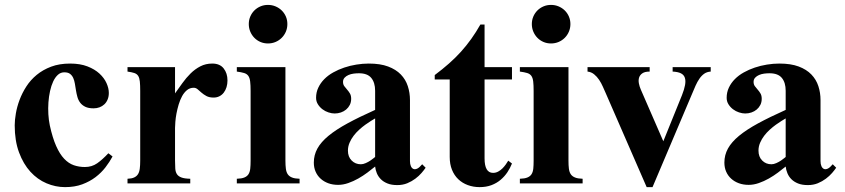

<svg xmlns="http://www.w3.org/2000/svg" viewBox="-20 -748 3447 783"><path d="M439 -109.9 421.9 -123Q397.9 -97.2 376.2 -82Q354.5 -66.9 326.2 -66.9Q302.2 -66.9 281 -74.2Q259.8 -81.5 241.7 -100.6Q223.6 -119.6 209 -152.6Q194.3 -185.5 183.1 -236.8Q178.7 -257.8 177.2 -282.2Q175.8 -306.6 177.5 -330.6Q179.2 -354.5 184.1 -376.7Q189 -398.9 197 -416Q205.1 -433.1 216.3 -443.1Q227.5 -453.1 242.2 -453.1Q257.3 -453.1 265.6 -446.8Q273.9 -440.4 278.6 -430.2Q283.2 -419.9 285.4 -406.7Q287.6 -393.6 289.8 -379.6Q292 -365.7 295.7 -352.5Q299.3 -339.4 307.1 -329.1Q314.9 -318.8 327.9 -312.5Q340.8 -306.2 361.8 -306.2Q374.5 -306.2 385.7 -310.3Q397 -314.5 405.5 -322.5Q414.1 -330.6 418.9 -342.3Q423.8 -354 423.8 -369.1Q423.8 -388.2 414.3 -409.2Q404.8 -430.2 385.5 -448Q366.2 -465.8 336.4 -477.3Q306.6 -488.8 266.1 -488.8Q222.2 -488.8 188.5 -476.1Q154.8 -463.4 129.6 -442.6Q104.5 -421.9 87.4 -395.3Q70.3 -368.7 59.8 -340.6Q49.3 -312.5 44.7 -285.4Q40 -258.3 40 -236.8Q40 -173.8 57.6 -126.5Q75.2 -79.1 104 -47.6Q132.8 -16.1 169.7 -0.5Q206.5 15.1 245.1 15.1Q284.7 15.1 315.4 3.7Q346.2 -7.8 369.6 -25.6Q393.1 -43.5 410.2 -65.7Q427.2 -87.9 439 -109.9Z M907.7 -419.9Q907.7 -449.2 892.1 -469Q876.5 -488.8 845.7 -488.8Q818.8 -488.8 797.1 -477.5Q775.4 -466.3 757.3 -448.5Q739.3 -430.7 723.9 -409.2Q708.5 -387.7 693.8 -367.2V-474.1H500V-456.1Q517.6 -453.6 527.8 -450.2Q538.1 -446.8 543.5 -438.5Q548.8 -430.2 550.3 -415.5Q551.8 -400.9 551.8 -377V-92.8Q551.8 -73.7 550 -60.1Q548.3 -46.4 542.7 -37.6Q537.1 -28.8 526.9 -24.2Q516.6 -19.5 500 -19V0H755.9V-19Q732.4 -19.5 720 -24.2Q707.5 -28.8 701.7 -37.6Q695.8 -46.4 694.8 -60.1Q693.8 -73.7 693.8 -92.8V-226.1Q693.8 -235.4 695.1 -251.2Q696.3 -267.1 699.7 -285.2Q703.1 -303.2 708.7 -322Q714.4 -340.8 722.7 -356Q731 -371.1 742.7 -380.6Q754.4 -390.1 770 -390.1Q778.8 -390.1 786.1 -383.8Q793.5 -377.4 801.8 -370.1Q810.1 -362.8 821.8 -356.4Q833.5 -350.1 851.1 -350.1Q864.3 -350.1 874.8 -355.5Q885.3 -360.8 892.6 -370.4Q899.9 -379.9 903.8 -392.6Q907.7 -405.3 907.7 -419.9Z M1151.9 -649.9Q1151.9 -666.5 1145.8 -680.7Q1139.6 -694.8 1128.9 -705.3Q1118.2 -715.8 1103.8 -721.9Q1089.4 -728 1072.8 -728Q1056.2 -728 1042 -721.9Q1027.8 -715.8 1017.3 -705.3Q1006.8 -694.8 1000.7 -680.7Q994.6 -666.5 994.6 -649.9Q994.6 -633.3 1000.7 -618.9Q1006.8 -604.5 1017.3 -593.8Q1027.8 -583 1042 -576.9Q1056.2 -570.8 1072.8 -570.8Q1089.4 -570.8 1103.8 -576.9Q1118.2 -583 1128.9 -593.8Q1139.6 -604.5 1145.8 -618.9Q1151.9 -633.3 1151.9 -649.9ZM1201.7 0V-19Q1182.1 -19.5 1170.7 -24.2Q1159.2 -28.8 1153.3 -37.6Q1147.5 -46.4 1145.8 -60.1Q1144 -73.7 1144 -92.8V-474.1H945.8V-456.1Q964.4 -453.6 975.6 -450.2Q986.8 -446.8 992.7 -438.5Q998.5 -430.2 1000.2 -415.5Q1002 -400.9 1002 -377V-92.8Q1002 -73.7 1000.5 -60.1Q999 -46.4 993.4 -37.6Q987.8 -28.8 976.6 -24.2Q965.3 -19.5 945.8 -19V0Z M1715.8 -64 1701.7 -78.1Q1690.4 -64.5 1681.4 -60.3Q1672.4 -56.2 1665.8 -59.1Q1659.2 -62 1655.5 -70.6Q1651.9 -79.1 1651.9 -90.8V-339.8Q1651.9 -369.6 1643.1 -396.7Q1634.3 -423.8 1614.5 -444.3Q1594.7 -464.8 1562.7 -476.8Q1530.8 -488.8 1483.9 -488.8Q1459 -488.8 1433.3 -484.6Q1407.7 -480.5 1383.8 -472.4Q1359.9 -464.4 1338.9 -452.6Q1317.9 -440.9 1302.5 -425.3Q1287.1 -409.7 1278.1 -390.6Q1269 -371.6 1269 -349.1Q1269 -334.5 1276.4 -322.8Q1283.7 -311 1294.9 -302.5Q1306.2 -293.9 1319.6 -289.6Q1333 -285.2 1344.7 -285.2Q1357.9 -285.2 1370.1 -289.3Q1382.3 -293.5 1391.6 -301.3Q1400.9 -309.1 1406.5 -320.1Q1412.1 -331.1 1412.1 -345.2Q1412.1 -358.4 1407 -366.9Q1401.9 -375.5 1395.5 -382.6Q1389.2 -389.6 1384 -396.7Q1378.9 -403.8 1378.9 -414.1Q1378.9 -424.3 1385.3 -431.2Q1391.6 -438 1401.1 -442.1Q1410.6 -446.3 1422.1 -447.8Q1433.6 -449.2 1443.8 -449.2Q1478.5 -449.2 1494.1 -430.2Q1509.8 -411.1 1509.8 -377.9V-299.8Q1444.3 -270.5 1397.2 -244.9Q1350.1 -219.2 1319.6 -194.1Q1289.1 -168.9 1274.4 -142.3Q1259.8 -115.7 1259.8 -85Q1259.8 -64.5 1267.1 -47.9Q1274.4 -31.2 1287.6 -19.3Q1300.8 -7.3 1318.8 -0.7Q1336.9 5.9 1358.9 5.9Q1379.4 5.9 1400.4 -1.5Q1421.4 -8.8 1441.2 -20Q1460.9 -31.2 1478.3 -44.2Q1495.6 -57.1 1509.8 -68.8Q1511.2 -55.2 1516.8 -41.5Q1522.5 -27.8 1533.2 -17.1Q1543.9 -6.3 1560.3 0.2Q1576.7 6.8 1600.1 6.8Q1622.6 6.8 1640.9 -0.7Q1659.2 -8.3 1673.8 -19.3Q1688.5 -30.3 1699 -42.5Q1709.5 -54.7 1715.8 -64ZM1509.8 -107.9Q1509.8 -107.9 1504.2 -103.3Q1498.5 -98.6 1490.2 -93Q1481.9 -87.4 1471.4 -82.8Q1460.9 -78.1 1451.7 -78.1Q1429.2 -78.1 1414.1 -93.3Q1398.9 -108.4 1398.9 -133.8Q1398.9 -150.4 1405.5 -165.8Q1412.1 -181.2 1422.1 -194.3Q1432.1 -207.5 1444.8 -219Q1457.5 -230.5 1470 -239.5Q1482.4 -248.5 1492.9 -254.9Q1503.4 -261.2 1509.8 -265.1Z M2067.9 -81.1 2052.7 -92.8Q2048.8 -85.9 2042.7 -77.4Q2036.6 -68.8 2029.1 -61.3Q2021.5 -53.7 2011.7 -48.3Q2002 -43 1990.7 -43Q1956.1 -43 1956.1 -102.1V-423.8H2067.9V-474.1H1956.1V-647.9H1939Q1921.4 -616.7 1901.9 -589.4Q1882.3 -562 1859.9 -537.1Q1837.4 -512.2 1810.8 -488.8Q1784.2 -465.3 1752.9 -441.9V-423.8H1814V-107.9Q1814 -78.6 1823.2 -55.7Q1832.5 -32.7 1848.9 -17.1Q1865.2 -1.5 1887.7 6.8Q1910.2 15.1 1936 15.1Q1962.9 15.1 1984.1 7.1Q2005.4 -1 2021.5 -14.6Q2037.6 -28.3 2049.1 -45.4Q2060.5 -62.5 2067.9 -81.1Z M2306.2 -649.9Q2306.2 -666.5 2300 -680.7Q2293.9 -694.8 2283.2 -705.3Q2272.5 -715.8 2258.1 -721.9Q2243.7 -728 2227.1 -728Q2210.4 -728 2196.3 -721.9Q2182.1 -715.8 2171.6 -705.3Q2161.1 -694.8 2155 -680.7Q2148.9 -666.5 2148.9 -649.9Q2148.9 -633.3 2155 -618.9Q2161.1 -604.5 2171.6 -593.8Q2182.1 -583 2196.3 -576.9Q2210.4 -570.8 2227.1 -570.8Q2243.7 -570.8 2258.1 -576.9Q2272.5 -583 2283.2 -593.8Q2293.9 -604.5 2300 -618.9Q2306.2 -633.3 2306.2 -649.9ZM2356 0V-19Q2336.4 -19.5 2325 -24.2Q2313.5 -28.8 2307.6 -37.6Q2301.8 -46.4 2300 -60.1Q2298.3 -73.7 2298.3 -92.8V-474.1H2100.1V-456.1Q2118.7 -453.6 2129.9 -450.2Q2141.1 -446.8 2147 -438.5Q2152.8 -430.2 2154.5 -415.5Q2156.2 -400.9 2156.2 -377V-92.8Q2156.2 -73.7 2154.8 -60.1Q2153.3 -46.4 2147.7 -37.6Q2142.1 -28.8 2130.9 -24.2Q2119.6 -19.5 2100.1 -19V0Z M2878.4 -456.1V-474.1H2723.1V-456.1Q2744.6 -455.1 2756.8 -449Q2769 -442.9 2772.9 -430.9Q2776.9 -418.9 2773.7 -401.1Q2770.5 -383.3 2761.2 -359.9L2685.1 -171.9L2593.3 -382.8Q2587.9 -395 2585.4 -408.2Q2583 -421.4 2586.4 -431.9Q2589.8 -442.4 2599.9 -449.2Q2609.9 -456.1 2629.4 -456.1V-474.1H2376V-456.1Q2391.1 -454.6 2402.8 -445.1Q2414.6 -435.5 2423.3 -422.4Q2432.1 -409.2 2438.5 -394.5Q2444.8 -379.9 2450.2 -368.2L2617.2 15.1H2641.1L2801.3 -362.8Q2809.1 -381.8 2816.4 -398.2Q2823.7 -414.6 2832.3 -427Q2840.8 -439.5 2851.8 -447.3Q2862.8 -455.1 2878.4 -456.1Z M3390.1 -64 3376 -78.1Q3364.7 -64.5 3355.7 -60.3Q3346.7 -56.2 3340.1 -59.1Q3333.5 -62 3329.8 -70.6Q3326.2 -79.1 3326.2 -90.8V-339.8Q3326.2 -369.6 3317.4 -396.7Q3308.6 -423.8 3288.8 -444.3Q3269 -464.8 3237.1 -476.8Q3205.1 -488.8 3158.2 -488.8Q3133.3 -488.8 3107.7 -484.6Q3082 -480.5 3058.1 -472.4Q3034.2 -464.4 3013.2 -452.6Q2992.2 -440.9 2976.8 -425.3Q2961.4 -409.7 2952.4 -390.6Q2943.4 -371.6 2943.4 -349.1Q2943.4 -334.5 2950.7 -322.8Q2958 -311 2969.2 -302.5Q2980.5 -293.9 2993.9 -289.6Q3007.3 -285.2 3019 -285.2Q3032.2 -285.2 3044.4 -289.3Q3056.6 -293.5 3065.9 -301.3Q3075.2 -309.1 3080.8 -320.1Q3086.4 -331.1 3086.4 -345.2Q3086.4 -358.4 3081.3 -366.9Q3076.2 -375.5 3069.8 -382.6Q3063.5 -389.6 3058.3 -396.7Q3053.2 -403.8 3053.2 -414.1Q3053.2 -424.3 3059.6 -431.2Q3065.9 -438 3075.4 -442.1Q3085 -446.3 3096.4 -447.8Q3107.9 -449.2 3118.2 -449.2Q3152.8 -449.2 3168.5 -430.2Q3184.1 -411.1 3184.1 -377.9V-299.8Q3118.7 -270.5 3071.5 -244.9Q3024.4 -219.2 2993.9 -194.1Q2963.4 -168.9 2948.7 -142.3Q2934.1 -115.7 2934.1 -85Q2934.1 -64.5 2941.4 -47.9Q2948.7 -31.2 2961.9 -19.3Q2975.1 -7.3 2993.2 -0.7Q3011.2 5.9 3033.2 5.9Q3053.7 5.9 3074.7 -1.5Q3095.7 -8.8 3115.5 -20Q3135.3 -31.2 3152.6 -44.2Q3169.9 -57.1 3184.1 -68.8Q3185.5 -55.2 3191.2 -41.5Q3196.8 -27.8 3207.5 -17.1Q3218.3 -6.3 3234.6 0.2Q3251 6.8 3274.4 6.8Q3296.9 6.8 3315.2 -0.7Q3333.5 -8.3 3348.1 -19.3Q3362.8 -30.3 3373.3 -42.5Q3383.8 -54.7 3390.1 -64ZM3184.1 -107.9Q3184.1 -107.9 3178.5 -103.3Q3172.9 -98.6 3164.6 -93Q3156.2 -87.4 3145.8 -82.8Q3135.3 -78.1 3126 -78.1Q3103.5 -78.1 3088.4 -93.3Q3073.2 -108.4 3073.2 -133.8Q3073.2 -150.4 3079.8 -165.8Q3086.4 -181.2 3096.4 -194.3Q3106.4 -207.5 3119.1 -219Q3131.8 -230.5 3144.3 -239.5Q3156.7 -248.5 3167.2 -254.9Q3177.7 -261.2 3184.1 -265.1Z"/></svg>

Font: Galatia SIL
Style: Bold
Weight: 700
Designer: Development by SIL's NRSI team
Version: Version 2.1